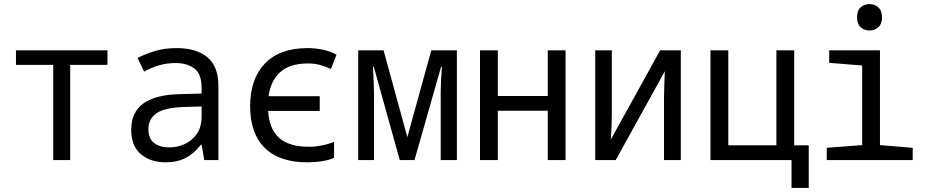

<svg xmlns="http://www.w3.org/2000/svg" viewBox="-20 -782 4544 938"><path d="M240 0V-465H58V-536H505V-465H323V0Z M790 11Q716 11 668.5 -28.5Q621 -68 621 -148Q621 -234 680.5 -276.5Q740 -319 855 -322L965 -325V-352Q965 -421 929.5 -447.5Q894 -474 838 -474Q794 -474 755.5 -462.5Q717 -451 684 -432L652 -499Q692 -519 737.5 -533Q783 -547 843 -547Q940 -547 993.5 -502Q1047 -457 1047 -362V0H978L965 -75H961Q930 -33 888 -11Q846 11 790 11ZM806 -62Q847 -62 883 -78.5Q919 -95 942 -128.5Q965 -162 965 -214V-262L874 -259Q784 -256 744.5 -228.5Q705 -201 705 -151Q705 -104 733.5 -83Q762 -62 806 -62Z M1481 11Q1345 11 1273.5 -59.5Q1202 -130 1202 -263Q1202 -396 1274 -471.5Q1346 -547 1483 -547Q1521 -547 1558 -539Q1595 -531 1624 -515L1597 -445Q1566 -459 1540.5 -465.5Q1515 -472 1483 -472Q1398 -472 1350.5 -431Q1303 -390 1292 -312H1542V-240H1290Q1295 -152 1343.5 -108.5Q1392 -65 1490 -65Q1519 -65 1550.5 -71Q1582 -77 1612 -89V-11Q1588 0 1553.5 5.5Q1519 11 1481 11Z M1730 0V-536H1854L1970 -112L2087 -536H2212V0H2133V-331Q2133 -380 2139 -456H2135L2005 0H1933L1806 -456H1802Q1804 -421 1805.5 -388Q1807 -355 1807 -331V0Z M2325 0V-536H2412V-313H2656V-536H2743V0H2656V-241H2412V0Z M2888 0V-536H2969V-221Q2969 -195 2967.5 -162.5Q2966 -130 2964 -100L3205 -536H3306V0H3224V-305Q3224 -334 3225.5 -370Q3227 -406 3228 -434L2988 0Z M3451 0V-536H3538V-72H3773V-536H3860V-72H3931V136H3847V0Z M4228 -633Q4202 -633 4184.5 -649Q4167 -665 4167 -697Q4167 -730 4184.5 -746Q4202 -762 4228 -762Q4253 -762 4271 -746Q4289 -730 4289 -697Q4289 -665 4271 -649Q4253 -633 4228 -633ZM4019 0V-60L4192 -73V-462L4031 -475V-536H4279V-73L4439 -60V0Z"/></svg>

Font: Noto Sans Mono SemiCondensed
Style: Regular
Weight: 400
Width: 4
Designer: Monotype Design Team
Foundry: Monotype Imaging Inc.
Version: Version 2.014